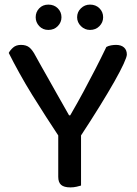

<svg xmlns="http://www.w3.org/2000/svg" viewBox="-20 -808 595 834"><path d="M327 -212H238Q211 -253 180.5 -300Q150 -347 120 -395.5Q90 -444 64 -491Q38 -538 18 -578Q24 -590 37 -601.5Q50 -613 71 -613Q94 -613 107.5 -602Q121 -591 134 -566Q144 -547 159 -521Q174 -495 191 -464.5Q208 -434 225 -404Q242 -374 256.5 -348.5Q271 -323 280 -307H285Q317 -362 343 -410.5Q369 -459 393.5 -506.5Q418 -554 442 -604Q451 -609 462.5 -611Q474 -613 484 -613Q506 -613 518.5 -602Q531 -591 531 -571Q531 -561 517 -530.5Q503 -500 477 -454Q451 -408 413 -346.5Q375 -285 327 -212ZM233 -255H332V-2Q326 0 313 3Q300 6 286 6Q258 6 245.5 -5Q233 -16 233 -40ZM247 -733Q247 -711 231 -694.5Q215 -678 190 -678Q166 -678 150.5 -694.5Q135 -711 135 -733Q135 -756 150.5 -772Q166 -788 190 -788Q215 -788 231 -772Q247 -756 247 -733ZM428 -733Q428 -711 412 -694.5Q396 -678 371 -678Q348 -678 331.5 -694.5Q315 -711 315 -733Q315 -756 331.5 -772Q348 -788 371 -788Q396 -788 412 -772Q428 -756 428 -733Z"/></svg>

Font: Baloo Tamma 2 Medium
Style: Regular
Weight: 500
Designer: Divya Kowshik, Shuchita Grover and Ek Type
Foundry: Ek Type
Version: Version 1.700